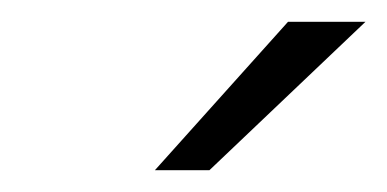

<svg xmlns="http://www.w3.org/2000/svg" viewBox="-20 -787 355 176"><path d="M244 -767H315L172 -631H122Z"/></svg>

Font: Exo
Style: Italic
Weight: 400
Italic angle: -9°
Designer: Natanael Gama
Foundry: Natanael Gama
Version: Version 1.500; ttfautohint (v1.6)